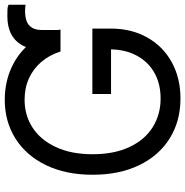

<svg xmlns="http://www.w3.org/2000/svg" viewBox="-6 -750 767 794"><g transform="rotate(-90 377.0 -353.5)"><path d="M560.5 -486.3 564.5 -562.5Q567.4 -608.4 584 -640.6Q600.6 -672.9 631.3 -689.5Q662.1 -706.1 706.1 -706.1Q723.6 -706.1 734.9 -705.6Q746.1 -705.1 753.9 -701.2V-630.9Q740.2 -632.8 727.5 -632.8Q704.1 -632.8 686.5 -626.5Q668.9 -620.1 659.2 -604.5Q649.4 -588.9 649.4 -562.5V-486.3ZM360.4 -634.8Q296.9 -634.8 246.1 -602.1Q195.3 -569.3 165.5 -505.9Q135.7 -442.4 135.7 -353.5Q135.7 -264.6 165.5 -201.2Q195.3 -137.7 247.6 -105Q299.8 -72.3 366.2 -72.3Q426.8 -72.3 472.7 -98.1Q518.6 -124 543.9 -171.9Q569.3 -219.7 569.3 -282.2L595.7 -277.3H384.8V-354.5H655.3V-278.3Q655.3 -192.4 618.2 -127Q581.1 -61.5 515.6 -25.9Q450.2 9.8 366.2 9.8Q272.5 9.8 201.2 -34.7Q129.9 -79.1 90.3 -161.1Q50.8 -243.2 50.8 -353.5Q50.8 -463.9 90.3 -545.9Q129.9 -627.9 200.2 -672.4Q270.5 -716.8 360.4 -716.8Q434.6 -716.8 496.1 -688Q557.6 -659.2 598.1 -606.9Q638.7 -554.7 651.4 -486.3H560.5Q545.9 -532.2 517.6 -565.4Q489.3 -598.6 449.7 -616.7Q410.2 -634.8 360.4 -634.8Z"/></g></svg>

Font: Pretendard JP Variable
Style: Regular
Weight: 400
Designer: Base glyphs from Inter by Rasmus Andersson; Hangul glyphs from Noto Sans CJK(Source Han Sans) by Jang Soo-young and Kang
Foundry: Kil Hyung-jin
Version: Version 1.307;Glyphs 3.2 (3192)